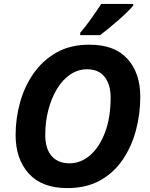

<svg xmlns="http://www.w3.org/2000/svg" viewBox="-20 -954 770 984"><path d="M325 10Q195 10 127.5 -64.5Q60 -139 60 -262Q60 -346 82.5 -428Q105 -510 151.5 -577Q198 -644 269 -684.5Q340 -725 438 -725Q568 -725 633.5 -652Q699 -579 699 -458Q699 -371 677 -287.5Q655 -204 609.5 -136.5Q564 -69 493.5 -29.5Q423 10 325 10ZM336 -117Q394 -117 442 -158.5Q490 -200 518.5 -276Q547 -352 547 -454Q547 -520 516.5 -559.5Q486 -599 426 -599Q380 -599 340.5 -572.5Q301 -546 272.5 -499Q244 -452 228 -391.5Q212 -331 212 -262Q212 -191 245 -154Q278 -117 336 -117ZM391 -774V-786Q416 -814 446 -856.5Q476 -899 499 -934H663V-926Q652 -912 631.5 -892Q611 -872 586 -850Q561 -828 536.5 -808Q512 -788 493 -774Z"/></svg>

Font: BC Sans
Style: Bold Italic
Weight: 700
Italic angle: -12°
Designer: Monotype Design Team
Province of B.C.
Foundry: Monotype Imaging Inc.
Version: Version 2.000;GOOG;noto-source:20170915:90ef993387c0